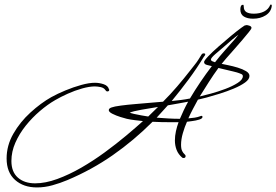

<svg xmlns="http://www.w3.org/2000/svg" viewBox="-20 -679 1212 842"><path d="M142 143Q83 143 46 110Q9 77 9 16Q9 -41 38.5 -92.5Q68 -144 113.5 -185.5Q159 -227 205 -253Q232 -268 267 -282.5Q302 -297 336.5 -306.5Q371 -316 396 -316Q416 -316 435 -309.5Q454 -303 458 -287Q459 -287 459 -285Q459 -278 450 -278Q446 -278 443 -283Q436 -294 421.5 -297Q407 -300 396 -300Q372 -300 340 -291Q308 -282 277 -268Q246 -254 222 -240Q189 -221 155 -192Q121 -163 93 -128Q65 -93 47.5 -53.5Q30 -14 30 27Q30 75 58.5 100Q87 125 134 125Q179 125 231 106Q283 87 336 56.5Q389 26 439.5 -11Q490 -48 533 -84Q576 -120 607 -148Q590 -150 572 -152Q554 -154 536 -158Q527 -160 508 -166Q489 -172 473 -180Q457 -188 457 -196Q457 -201 461.5 -204Q466 -207 470 -208Q480 -212 510 -216Q540 -220 577.5 -223Q615 -226 647.5 -229Q680 -232 695 -233Q727 -265 757 -300Q787 -335 815 -371Q824 -383 833.5 -394.5Q843 -406 851 -419L864 -440Q867 -445 874 -445Q880 -445 880 -441Q880 -436 874 -430Q843 -379 807 -330.5Q771 -282 733 -236Q753 -238 773 -240.5Q793 -243 813 -247Q835 -284 859 -319.5Q883 -355 909 -389Q902 -391 888.5 -394Q875 -397 875 -407Q875 -413 893 -432Q911 -451 938.5 -475Q966 -499 993 -521.5Q1020 -544 1038 -557Q1050 -566 1052.5 -567Q1055 -568 1061 -569Q1066 -569 1074.5 -566Q1083 -563 1083 -556Q1083 -553 1071.5 -538.5Q1060 -524 1042.5 -503.5Q1025 -483 1006 -461.5Q987 -440 972 -423Q957 -406 952 -399Q961 -397 981 -393Q1001 -389 1022.5 -382.5Q1044 -376 1059 -367Q1074 -358 1074 -346Q1074 -331 1054.5 -317Q1035 -303 1005 -290.5Q975 -278 943 -268Q911 -258 885 -251Q859 -244 848 -242Q837 -222 826 -201Q815 -180 806 -160Q820 -161 833.5 -163Q847 -165 860 -170Q861 -170 861.5 -170.5Q862 -171 863 -171Q868 -171 868 -166Q868 -159 853.5 -154.5Q839 -150 822.5 -148Q806 -146 800 -145Q790 -123 782 -95.5Q774 -68 774 -44Q774 -26 779 -16.5Q784 -7 789 -3Q794 1 794 5Q794 14 785 14Q784 14 783 13.5Q782 13 780 13Q762 -2 754.5 -21.5Q747 -41 747 -63Q747 -83 751.5 -103.5Q756 -124 763 -143H736Q714 -143 688.5 -143.5Q663 -144 649 -145Q567 -63 474.5 1.5Q382 66 275 111Q244 124 210 133.5Q176 143 142 143ZM923 -406Q943 -432 965 -456.5Q987 -481 1008 -505Q1013 -511 1017.5 -516.5Q1022 -522 1026 -527Q1016 -520 996 -503.5Q976 -487 962 -474Q944 -459 924.5 -442Q905 -425 905 -418Q905 -413 912 -410Q919 -407 923 -406ZM856 -256Q874 -260 905 -268.5Q936 -277 968 -289Q1000 -301 1022.5 -315.5Q1045 -330 1045 -345Q1045 -351 1039 -354Q1033 -357 1029 -358Q1022 -361 1003 -365.5Q984 -370 965 -374.5Q946 -379 938 -381Q916 -351 896 -319.5Q876 -288 856 -256ZM769 -158Q777 -177 786 -196Q795 -215 805 -233Q783 -229 761 -225Q739 -221 716 -217Q704 -204 692 -190.5Q680 -177 667 -163Q693 -161 718.5 -159.5Q744 -158 769 -158ZM630 -168Q641 -179 652 -189.5Q663 -200 673 -210Q634 -204 598.5 -197.5Q563 -191 549 -185Q553 -183 567.5 -179.5Q582 -176 600 -173Q618 -170 630 -168ZM1090 -597Q1065 -597 1049.5 -606.5Q1034 -616 1034 -638Q1034 -646 1036.5 -652Q1039 -658 1046 -658Q1049 -658 1049 -650Q1049 -633 1060.5 -626Q1072 -619 1093 -619Q1119 -619 1138 -628.5Q1157 -638 1165 -657Q1165 -659 1168 -659Q1172 -659 1172 -654Q1169 -627 1145.5 -612Q1122 -597 1090 -597Z"/></svg>

Font: Sassy Frass
Style: Regular
Weight: 400
Designer: Robert E. Leuschke
Foundry: Robert E. Leuschke
Version: Version 1.010; ttfautohint (v1.8.3)